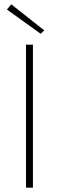

<svg xmlns="http://www.w3.org/2000/svg" viewBox="-20 -866 272 886"><path d="M100 0V-660H132V0ZM168 -710 12 -822 32 -846 184 -726Z"/></svg>

Font: Source Sans 3 Variable
Style: Regular
Weight: 200
Designer: Paul D. Hunt
Foundry: Adobe Systems Incorporated
Version: Version 3.026